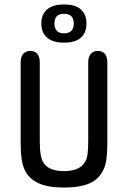

<svg xmlns="http://www.w3.org/2000/svg" viewBox="-20 -834 576 864"><path d="M463 -198V-553Q463 -578 452 -591.5Q441 -605 420 -605Q400 -605 388.5 -591.5Q377 -578 377 -553V-201Q377 -167 374.5 -144.5Q372 -122 365 -110Q354 -87 329.5 -75.5Q305 -64 268 -64Q234 -64 210.5 -73.5Q187 -83 175 -103Q167 -116 163 -138.5Q159 -161 159 -201V-553Q159 -578 148 -591.5Q137 -605 116 -605Q96 -605 84.5 -591.5Q73 -578 73 -553V-198Q73 -148 77.5 -118Q82 -88 92 -67Q112 -28 154.5 -9Q197 10 268 10Q333 10 374.5 -5.5Q416 -21 437 -55Q452 -77 457.5 -109Q463 -141 463 -198ZM268 -814Q219 -814 192.5 -792Q166 -770 166 -728Q166 -686 192.5 -664Q219 -642 268 -642Q318 -642 343.5 -664Q369 -686 369 -728Q369 -770 343.5 -792Q318 -814 268 -814ZM268 -772Q312 -772 312 -728Q312 -684 268 -684Q247 -684 236 -695Q225 -706 225 -728Q225 -750 235.5 -761Q246 -772 268 -772Z"/></svg>

Font: Beiruti Medium
Style: Regular
Weight: 500
Designer: Arlette Boutros
Foundry: Boutros
Version: Version 1.41